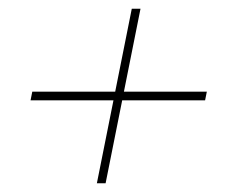

<svg xmlns="http://www.w3.org/2000/svg" viewBox="-20 -540 520 440"><path d="M454 -330 450 -310H260L222 -120H202L240 -310H50L54 -330H244L282 -520H302L264 -330Z"/></svg>

Font: TypoPRO Montserrat
Style: Italic
Weight: 250
Italic angle: -11.3°
Designer: Julieta Ulanovsky
Foundry: Julieta Ulanovsky
Version: Version 6.001